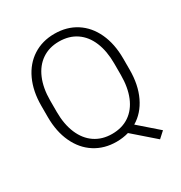

<svg xmlns="http://www.w3.org/2000/svg" viewBox="-193 -861 1063 1125"><g transform="rotate(-30 338.5 -298.5)"><path d="M605 86.9 563.5 124.5 418.9 -1.5Q379.4 9.8 336.9 9.8Q254.4 9.8 191.4 -30.5Q128.4 -70.8 93.8 -145Q59.1 -219.2 59.1 -317.4V-393.6Q59.1 -491.7 93.5 -565.9Q127.9 -640.1 190.7 -680.4Q253.4 -720.7 335.9 -720.7Q419.4 -720.7 482.2 -680.4Q544.9 -640.1 579.1 -566.2Q613.3 -492.2 613.3 -393.6V-317.4Q613.3 -215.8 577.1 -140.1Q541 -64.5 475.6 -25.9ZM553.2 -394.5Q553.2 -478.5 527.6 -540Q502 -601.6 453.1 -634.8Q404.3 -668 335.9 -668Q269.5 -668 220.7 -634.8Q171.9 -601.6 145.8 -539.8Q119.6 -478 119.6 -394.5V-317.4Q119.6 -233.4 146 -171.4Q172.4 -109.4 221.4 -76.2Q270.5 -43 336.9 -43Q405.3 -43 453.9 -76.2Q502.4 -109.4 527.8 -171.1Q553.2 -232.9 553.2 -317.4Z"/></g></svg>

Font: Mardoto Light
Style: Regular
Weight: 400
Designer: Christian Robertson, Vahan Hovhannisyan
Foundry: Google
Version: Version 1.000